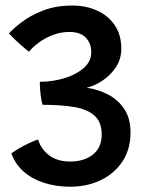

<svg xmlns="http://www.w3.org/2000/svg" viewBox="-20 -688 556 709"><path d="M238.5 1.5Q186 1.5 141.5 -13.2Q97 -28 66.2 -55.5Q35.5 -83 22 -121.5Q34.5 -131 51.5 -140.8Q68.5 -150.5 87 -159.2Q105.5 -168 120.5 -173Q131.5 -137 161.8 -114.2Q192 -91.5 239 -91.5Q290.5 -91.5 323 -117.2Q355.5 -143 355.5 -191Q355.5 -237 329.2 -260.8Q303 -284.5 253.8 -292.8Q204.5 -301 137 -301Q133.5 -312 130.2 -336.8Q127 -361.5 127 -386Q173.5 -386 217 -399Q260.5 -412 288.8 -436.5Q317 -461 317 -495.5Q317 -527.5 297 -548.8Q277 -570 236 -570Q205 -570 176.2 -559.2Q147.5 -548.5 124.2 -531.5Q101 -514.5 87 -497Q71.5 -509 55.8 -523Q40 -537 28.2 -548.8Q16.5 -560.5 13 -564.5Q29 -582.5 60.8 -606.8Q92.5 -631 139.2 -649.2Q186 -667.5 247 -667.5Q297.5 -667.5 338.5 -649Q379.5 -630.5 403.8 -594.8Q428 -559 428 -508Q428 -471 408.8 -441.2Q389.5 -411.5 360.2 -391.5Q331 -371.5 300 -364Q343 -358 380 -338.5Q417 -319 439.5 -284.5Q462 -250 462 -199Q462 -136.5 432 -91.5Q402 -46.5 351.5 -22.5Q301 1.5 238.5 1.5Z"/></svg>

Font: Grandstander Thin Medium
Style: Regular
Weight: 500
Version: Version 1.200